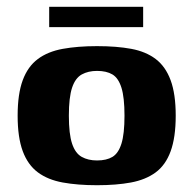

<svg xmlns="http://www.w3.org/2000/svg" viewBox="-20 -540 570 566"><path d="M266 6Q209 6 165 -2Q121 -10 91.5 -32Q62 -54 47 -94.5Q32 -135 32 -199Q32 -263 47 -303.5Q62 -344 91.5 -366Q121 -388 165 -396Q209 -404 266 -404Q324 -404 367 -396Q410 -388 439 -366Q468 -344 483 -303.5Q498 -263 498 -199Q498 -135 483 -94Q468 -53 438.5 -31.5Q409 -10 366 -2Q323 6 266 6ZM266 -67Q294 -67 311.5 -77.5Q329 -88 338 -116.5Q347 -145 347 -199Q347 -253 338 -281.5Q329 -310 311.5 -320.5Q294 -331 266 -331Q240 -331 221 -320.5Q202 -310 192.5 -281.5Q183 -253 183 -199Q183 -145 192.5 -116.5Q202 -88 221 -77.5Q240 -67 266 -67ZM125 -460V-520H402V-460Z"/></svg>

Font: Genos Thin
Style: Bold
Weight: 700
Version: Version 1.010